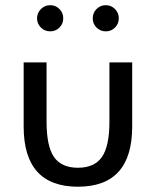

<svg xmlns="http://www.w3.org/2000/svg" viewBox="-20 -706 602 741"><path d="M71.3 -217.8V-465.3H159.7V-236.3Q159.7 -142.1 188.2 -100.3Q216.8 -58.6 280.8 -58.6Q344.7 -58.6 373.5 -100.3Q402.3 -142.1 402.3 -236.3V-465.3H490.2V-217.8Q490.2 14.6 280.8 14.6Q71.3 14.6 71.3 -217.8ZM423.8 -599.6Q409.2 -585 388.2 -585Q367.2 -585 352.5 -599.6Q337.9 -614.3 337.9 -635.3Q337.9 -656.2 352.5 -671.1Q367.2 -686 388.2 -686Q409.2 -686 423.8 -671.1Q438.5 -656.2 438.5 -635.3Q438.5 -614.3 423.8 -599.6ZM209.5 -599.6Q194.8 -585 173.8 -585Q152.8 -585 137.9 -599.6Q123 -614.3 123 -635.3Q123 -656.2 137.9 -671.1Q152.8 -686 173.8 -686Q194.8 -686 209.5 -671.1Q224.1 -656.2 224.1 -635.3Q224.1 -614.3 209.5 -599.6Z"/></svg>

Font: Spartan MB Med
Style: Regular
Weight: 500
Designer: Matt Bailey, Mirko Velimirovic
Foundry: Matt Bailey
Version: Version 1.005